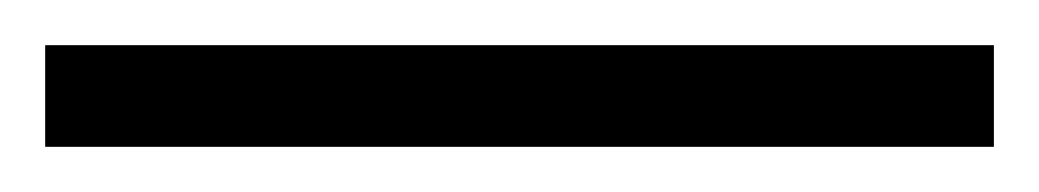

<svg xmlns="http://www.w3.org/2000/svg" viewBox="-24 -825 460 85"><path d="M416 -760H-4V-805H416Z"/></svg>

Font: Noto Sans Thai ExtCond Light
Style: Regular
Weight: 300
Width: 2
Designer: Monotype Design Team
Foundry: Monotype Imaging Inc.
Version: Version 2.002; ttfautohint (v1.8.4.7-5d5b)